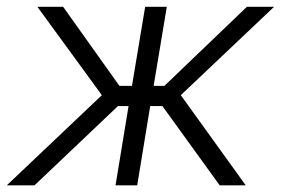

<svg xmlns="http://www.w3.org/2000/svg" viewBox="-39 -556 842 576"><path d="M-18.6 0 266.6 -270.5 73.2 -535.6H150.4L319.3 -298.3H356.9L396.5 -535.6H461.4L421.9 -298.3H454.1L701.7 -535.6H783.2L503.4 -270.5L698.2 0H620.1L448.2 -237.8H411.6L372.6 0H307.6L346.7 -237.8H314.9L64.5 0Z"/></svg>

Font: Inter 20pt Light
Style: Italic
Weight: 300
Italic angle: -9.3988°
Version: Version 4.001;git-66647c0bb